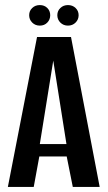

<svg xmlns="http://www.w3.org/2000/svg" viewBox="-20 -737 424 757"><path d="M11 0 126 -591H260L373 0H267L243 -120H135L113 0ZM137 -169H242L190 -498ZM137 -636Q119 -636 107 -648Q95 -660 95 -677Q95 -694 107 -705.5Q119 -717 137 -717Q155 -717 166.5 -705.5Q178 -694 178 -677Q178 -660 166.5 -648Q155 -636 137 -636ZM248 -636Q230 -636 218 -648Q206 -660 206 -677Q206 -694 218 -705.5Q230 -717 248 -717Q266 -717 278 -705.5Q290 -694 290 -677Q290 -660 278 -648Q266 -636 248 -636Z"/></svg>

Font: Alumni Sans Thin SemiBold
Style: Regular
Weight: 600
Version: Version 1.018